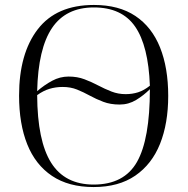

<svg xmlns="http://www.w3.org/2000/svg" viewBox="-20 -745 757 775"><path d="M358 10Q257 10 190 -35Q123 -80 90 -162.5Q57 -245 57 -359Q57 -529 132.5 -627Q208 -725 359 -725Q460 -725 526.5 -680.5Q593 -636 626 -553.5Q659 -471 659 -358Q659 -247 626 -164.5Q593 -82 526 -36Q459 10 358 10ZM487 -365Q514 -365 537.5 -372.5Q561 -380 585 -399Q579 -560 525.5 -637.5Q472 -715 359 -715Q246 -715 190 -632Q134 -549 130 -377Q159 -402 190.5 -419Q222 -436 257 -436Q292 -436 321 -425Q350 -414 376.5 -400Q403 -386 430 -375.5Q457 -365 487 -365ZM358 0Q481 0 533 -91.5Q585 -183 585 -385Q560 -360 529.5 -341.5Q499 -323 463 -323Q426 -323 397 -334Q368 -345 342.5 -359Q317 -373 291 -383.5Q265 -394 233 -394Q205 -394 180 -386.5Q155 -379 130 -361Q131 -176 186.5 -88Q242 0 358 0Z"/></svg>

Font: Noto Serif Display Light
Style: Regular
Weight: 300
Designer: Monotype Design Team
Foundry: Monotype Imaging Inc.
Version: Version 2.009